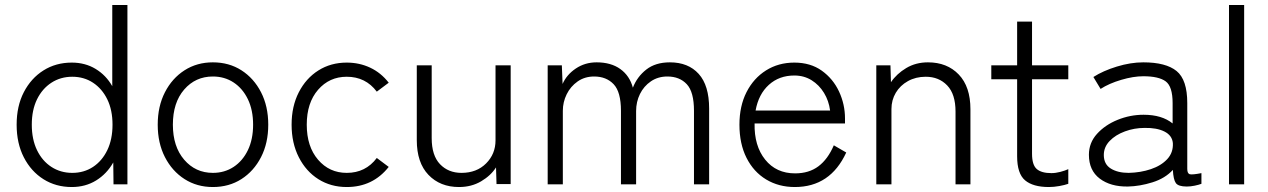

<svg xmlns="http://www.w3.org/2000/svg" viewBox="-20 -742 5104 773"><path d="M269 11Q205 11 155 -20.5Q105 -52 76 -108.5Q47 -165 47 -240Q47 -315 76 -371Q105 -427 155 -458.5Q205 -490 269 -490Q323 -490 365 -464.5Q407 -439 432 -395V-722H493V0H437L436 -88Q410 -42 367 -15.5Q324 11 269 11ZM271 -46Q318 -46 354.5 -70Q391 -94 412 -137.5Q433 -181 433 -240Q433 -299 412 -342Q391 -385 354.5 -409Q318 -433 271 -433Q224 -433 187 -409Q150 -385 129 -342Q108 -299 108 -240Q108 -181 129 -137.5Q150 -94 187 -70Q224 -46 271 -46Z M837 11Q773 11 723 -21Q673 -53 644 -109.5Q615 -166 615 -240Q615 -314 644 -370.5Q673 -427 723 -459Q773 -491 837 -491Q902 -491 952 -459Q1002 -427 1031 -370.5Q1060 -314 1060 -240Q1060 -166 1031 -109.5Q1002 -53 952 -21Q902 11 837 11ZM837 -46Q884 -46 920.5 -70Q957 -94 978 -137.5Q999 -181 999 -240Q999 -299 978 -342.5Q957 -386 920.5 -410Q884 -434 837 -434Q767 -434 721.5 -381.5Q676 -329 676 -240Q676 -152 721.5 -99Q767 -46 837 -46Z M1376 11Q1312 11 1262 -20.5Q1212 -52 1183 -109Q1154 -166 1154 -240Q1154 -314 1183 -370.5Q1212 -427 1262 -458.5Q1312 -490 1376 -490Q1427 -490 1470.5 -469.5Q1514 -449 1545 -409L1497 -373Q1452 -433 1376 -433Q1306 -433 1260.5 -380.5Q1215 -328 1215 -240Q1215 -152 1260.5 -99Q1306 -46 1376 -46Q1452 -46 1497 -106L1545 -70Q1481 11 1376 11Z M1828 11Q1752 11 1705 -38Q1658 -87 1658 -178V-479H1718V-186Q1718 -116 1751.5 -81Q1785 -46 1838 -46Q1899 -46 1937 -84Q1975 -122 1975 -177V-479H2036V-1H1979L1977 -68Q1956 -35 1917 -12Q1878 11 1828 11Z M2185 0V-479H2242L2245 -404Q2261 -441 2298 -466Q2335 -491 2382 -491Q2440 -491 2477.5 -464Q2515 -437 2528 -389Q2545 -433 2582 -462Q2619 -491 2677 -491Q2751 -491 2793 -444.5Q2835 -398 2835 -305V0H2774V-296Q2774 -372 2745 -403Q2716 -434 2667 -434Q2629 -434 2600.5 -414.5Q2572 -395 2556.5 -363.5Q2541 -332 2541 -295V0H2480V-296Q2480 -372 2450.5 -403Q2421 -434 2372 -434Q2334 -434 2305.5 -414Q2277 -394 2261.5 -362.5Q2246 -331 2246 -296V0Z M3180 11Q3115 11 3064.5 -19.5Q3014 -50 2985.5 -106.5Q2957 -163 2957 -240Q2957 -315 2985.5 -371Q3014 -427 3064 -458.5Q3114 -490 3178 -490Q3243 -490 3288.5 -457.5Q3334 -425 3358 -373.5Q3382 -322 3382 -265V-245H3018Q3016 -155 3060.5 -99.5Q3105 -44 3181 -44Q3237 -44 3275 -72.5Q3313 -101 3337 -157L3387 -128Q3323 11 3180 11ZM3022 -297H3322Q3317 -336 3297.5 -368Q3278 -400 3247.5 -419Q3217 -438 3178 -438Q3117 -438 3075.5 -400.5Q3034 -363 3022 -297Z M3508 0V-479H3565L3567 -411Q3590 -445 3628.5 -468Q3667 -491 3716 -491Q3793 -491 3840 -442Q3887 -393 3887 -302V0H3827V-293Q3827 -363 3793.5 -398Q3760 -433 3707 -433Q3667 -433 3635.5 -415.5Q3604 -398 3586.5 -368.5Q3569 -339 3569 -303V0Z M4203 11Q4139 11 4107 -16Q4075 -43 4075 -113V-423H3971V-479H4075V-655H4135V-479H4281V-423H4135V-123Q4135 -78 4154 -61.5Q4173 -45 4213 -45Q4230 -45 4249 -50Q4268 -55 4281 -61V-2Q4267 3 4245 7Q4223 11 4203 11Z M4521 9Q4451 10 4407.5 -23Q4364 -56 4364 -119Q4364 -167 4396.5 -203Q4429 -239 4479.5 -259.5Q4530 -280 4584 -280Q4658 -280 4701 -245V-327Q4701 -394 4673 -414.5Q4645 -435 4583 -435Q4543 -435 4494 -420.5Q4445 -406 4411 -384L4382 -432Q4421 -457 4476.5 -474Q4532 -491 4583 -491Q4674 -491 4717 -456Q4760 -421 4760 -327V-62Q4760 -43 4770.5 -40.5Q4781 -38 4817 -45V-2Q4807 2 4790 5.5Q4773 9 4758 9Q4724 9 4714 -5Q4704 -19 4702 -58Q4671 -24 4620 -8Q4569 8 4521 9ZM4524 -46Q4572 -47 4613.5 -61Q4655 -75 4679.5 -101.5Q4704 -128 4702 -166Q4699 -197 4668 -212.5Q4637 -228 4588 -227Q4547 -227 4509 -213Q4471 -199 4447.5 -174.5Q4424 -150 4424 -118Q4424 -81 4452 -63.5Q4480 -46 4524 -46Z M4928 0V-722H4989V0Z"/></svg>

Font: Zen Kaku Gothic Antique
Style: Regular
Weight: 400
Designer: Yoshimichi Ohira
Foundry: Positype
Version: Version 1.001